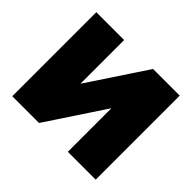

<svg xmlns="http://www.w3.org/2000/svg" viewBox="-156 -915 1131 1131"><g transform="rotate(45 409.5 -350.0)"><path d="M62 0V-700H294V-336L535 -700H757V0H525V-363L285 0Z"/></g></svg>

Font: Montserrat-Alt1 Black
Style: Regular
Weight: 900
Designer: Differentunic
Foundry: Differentunic
Version: Version 7.222